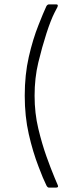

<svg xmlns="http://www.w3.org/2000/svg" viewBox="-20 -742 360 877"><path d="M192 105Q177 75 156 19Q130 -48 111.5 -129Q93 -210 93 -305Q93 -401 111.5 -482Q130 -563 156 -628Q178 -684 192 -714Q197 -722 204 -722H237Q248 -722 242 -709Q239 -704 230 -686Q212 -651 192 -589Q172 -527 155 -456.5Q138 -386 138 -305Q138 -225 155 -154.5Q172 -84 192 -28Q212 28 230 71Q239 93 244 104Q249 115 235 115H204Q197 115 192 105Z"/></svg>

Font: Vivano Light
Style: Regular
Weight: 300
Designer: Joe Prince, Josias Burgherr
Version: Version 2.064;September 19, 2022;FontCreator 14.0.0.2877 64-